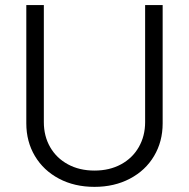

<svg xmlns="http://www.w3.org/2000/svg" viewBox="-20 -727 747 759"><path d="M623 -707V-239.3Q623 -167.5 589.1 -110.4Q555.2 -53.2 493.7 -20.8Q432.1 11.7 353.5 11.7Q274.4 11.7 213.1 -20.8Q151.9 -53.2 117.9 -110.4Q84 -167.5 84 -239.3V-707H153.3V-244.1Q153.3 -189 178.2 -145.5Q203.1 -102.1 248.5 -77.4Q293.9 -52.7 353.5 -52.7Q413.1 -52.7 458.5 -77.4Q503.9 -102.1 528.8 -145.8Q553.7 -189.5 553.7 -244.1V-707Z"/></svg>

Font: Pretendard GOV Light
Style: Regular
Weight: 300
Designer: Base glyphs from Inter by Rasmus Andersson; Hangeul glyphs from Noto Sans CJK(Source Han Sans) by Jang Soo-young and Kan
Foundry: Kil Hyung-jin
Version: Version 1.309